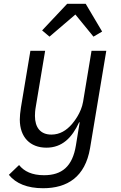

<svg xmlns="http://www.w3.org/2000/svg" viewBox="-20 -785 640 1017"><path d="M208.1 212C337 212 431.1 152 457 0L543 -516H464.8L420.1 -246.1C410.2 -187.1 372.2 -141 361.2 -127.8C332 -94.1 296.9 -72.1 252.1 -72.1C193.9 -72.1 165.1 -110.1 165.1 -171.2C165.1 -182.2 165.8 -199.9 170.1 -223L219.1 -516H141L90.9 -215.9C87 -188.9 84.9 -170.1 84.9 -152C84.9 -57.9 139.9 -2.8 225.9 -2.8C308.9 -2.8 361.2 -55 399.1 -137.1H402L382.1 -14.9C364 96.9 307.9 143.1 213.1 143.1C149.9 143.1 108 122.9 81 89.1L27 141C63.9 187.1 125 212 208.1 212ZM203.1 -623.9 242.2 -590.9 379.3 -708.1 475.1 -590.9 521 -617.9 433.9 -764.9H335.9Z"/></svg>

Font: Margiela Mono Italic Italic
Style: Regular
Weight: 400
Designer: Mike Abbink, Paul van der Laan, Pieter van Rosmalen
Foundry: Bold Monday
Version: Version 2.003 2021